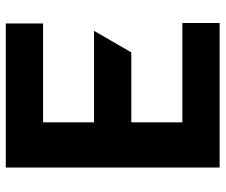

<svg xmlns="http://www.w3.org/2000/svg" viewBox="-77 -690 767 653"><g transform="rotate(-90 306.5 -363.5)"><path d="M63.2 -727.3V0H554.7V-126.8H217V-300.4H454.9L528.1 -427.2H217V-600.5H553.3V-727.3Z"/></g></svg>

Font: Inter-Hewn
Style: Bold
Weight: 700
Designer: Rasmus Andersson
Foundry: rsms
Version: Version 3.012;git-f93a4a705